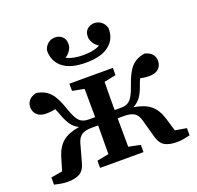

<svg xmlns="http://www.w3.org/2000/svg" viewBox="-130 -877 1053 1026"><g transform="rotate(-20 396.5 -363.5)"><path d="M782 0Q766 4 746.5 7.5Q727 11 707 11Q663 11 637.5 -4Q612 -19 601 -62L574 -160Q565 -192 545.5 -204.5Q526 -217 488 -217H452Q452 -178 452.5 -134.5Q453 -91 453 -55L520 -41V0H273V-41L340 -54Q340 -90 340.5 -134Q341 -178 341 -217H305Q268 -217 248 -204.5Q228 -192 219 -160L192 -62Q181 -19 155.5 -4Q130 11 86 11Q67 11 47.5 7.5Q28 4 11 0V-41L76 -52L99 -129Q115 -180 147.5 -207Q180 -234 242 -244Q217 -256 201 -278Q185 -300 171 -337Q163 -361 155 -377Q131 -371 104 -371Q71 -371 52.5 -387Q34 -403 33 -431Q33 -454 46.5 -470Q60 -486 88 -493Q136 -486 164.5 -455.5Q193 -425 215 -356Q234 -301 252.5 -282.5Q271 -264 304 -264H341Q341 -302 340.5 -345Q340 -388 340 -425L273 -438V-479H520V-438L453 -424Q452 -387 452 -343Q452 -299 452 -264H489Q522 -264 540.5 -282.5Q559 -301 578 -356Q601 -425 629 -455.5Q657 -486 705 -493Q734 -486 747 -470Q760 -454 760 -431Q759 -403 740.5 -387Q722 -371 688 -371Q662 -371 638 -377Q630 -361 622 -337Q609 -300 592.5 -278Q576 -256 551 -244Q613 -234 645.5 -207Q678 -180 694 -129L717 -52L782 -41ZM396 -554Q308 -554 264 -590Q220 -626 221 -687Q227 -709 243 -723Q259 -737 284 -738Q307 -738 324 -723.5Q341 -709 341 -681Q341 -662 330 -645Q319 -628 301 -616Q321 -606 344.5 -601.5Q368 -597 396 -597Q425 -597 448.5 -601.5Q472 -606 491 -616Q473 -628 462 -645Q451 -662 451 -681Q451 -709 468 -723.5Q485 -738 508 -738Q533 -737 549 -723Q565 -709 571 -687Q573 -626 528.5 -590Q484 -554 396 -554Z"/></g></svg>

Font: Source Serif Pro Semibold
Style: Regular
Weight: 600
Designer: Frank Grießhammer
Foundry: Adobe Systems Incorporated
Version: Version 3.000;hotconv 1.0.109;makeotfexe 2.5.65596